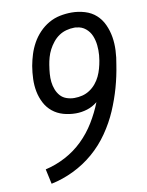

<svg xmlns="http://www.w3.org/2000/svg" viewBox="-85 -804 669 873"><g transform="rotate(-10 250.0 -367.5)"><path d="M82 8 67 -61Q115 -72 159.5 -95.5Q204 -119 240 -154Q276 -189 302.5 -232.5Q329 -276 347 -322Q325 -304 299 -296Q273 -288 247 -288Q217 -288 189 -296Q161 -304 139.5 -321.5Q118 -339 105 -364Q92 -389 86.5 -417Q81 -445 82 -475Q83 -505 88 -535Q93 -562 101 -587.5Q109 -613 122.5 -637.5Q136 -662 156 -683Q176 -704 200.5 -718Q225 -732 252 -737.5Q279 -743 306 -743Q337 -743 367 -734Q397 -725 418.5 -705.5Q440 -686 452.5 -658.5Q465 -631 470 -601Q475 -571 473.5 -538.5Q472 -506 466 -475Q458 -422 443.5 -370.5Q429 -319 407.5 -269Q386 -219 353.5 -172Q321 -125 278.5 -88.5Q236 -52 185.5 -27.5Q135 -3 82 8ZM252 -358Q271 -358 289 -362.5Q307 -367 323 -377.5Q339 -388 351.5 -403Q364 -418 372 -435Q380 -452 385 -470Q390 -488 393 -506Q394 -512 394.5 -518Q395 -524 396 -530Q398 -553 395.5 -576.5Q393 -600 384.5 -620.5Q376 -641 358.5 -655.5Q341 -670 318 -672L312 -673H306Q288 -673 269.5 -668Q251 -663 235.5 -652.5Q220 -642 207.5 -626.5Q195 -611 186.5 -594.5Q178 -578 173 -560.5Q168 -543 165 -524Q165 -524 165 -524Q165 -524 165 -523Q162 -505 160.5 -485.5Q159 -466 161 -448Q163 -430 169.5 -413Q176 -396 187.5 -383Q199 -370 216.5 -364Q234 -358 252 -358Z"/></g></svg>

Font: Iosevka Curly Oblique
Style: Regular
Weight: 400
Italic angle: -9°
Monospace: yes
Designer: Belleve Invis
Foundry: Belleve Invis
Version: Version 11.1.0; ttfautohint (v1.8.3)